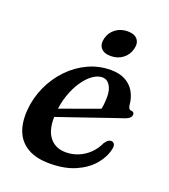

<svg xmlns="http://www.w3.org/2000/svg" viewBox="-125 -747 748 849"><g transform="rotate(20 249.0 -322.0)"><path d="M95 -207Q95 -207 113.2 -213.8Q131.5 -220.5 161 -231Q190.5 -241.5 224.5 -253.8Q258.5 -266 291 -277.8Q323.5 -289.5 347.5 -298.5L334.5 -282Q339 -295.5 341.5 -313Q344 -330.5 344 -354Q344 -386 330.8 -406.5Q317.5 -427 295 -427Q273 -427 250 -410.5Q227 -394 206.8 -364.2Q186.5 -334.5 172.5 -294.2Q158.5 -254 155 -207Q149.5 -134 176.8 -97Q204 -60 255.5 -60Q285.5 -60 313.2 -71.2Q341 -82.5 363.5 -104Q386 -125.5 399.5 -155.5Q408 -167.5 414.5 -171.8Q421 -176 428.5 -176Q437.5 -175.5 442.8 -167.8Q448 -160 444 -143Q435.5 -103.5 405.5 -68.2Q375.5 -33 325.2 -11Q275 11 204.5 11Q143 11 103 -11.5Q63 -34 45.5 -75.5Q28 -117 32 -175Q36.5 -235 60.8 -288.5Q85 -342 124.2 -383Q163.5 -424 213.5 -447.2Q263.5 -470.5 319.5 -470.5Q361.5 -470.5 389.5 -454.8Q417.5 -439 432.2 -412.2Q447 -385.5 449.5 -352Q450.5 -344 454 -338.2Q457.5 -332.5 464.5 -332Q471.5 -332 475.2 -328.5Q479 -325 479 -318.5Q479 -310 471.8 -302.8Q464.5 -295.5 444.5 -289Q424 -282 390.8 -270.8Q357.5 -259.5 318.8 -246Q280 -232.5 241 -219.2Q202 -206 170 -195Q138 -184 118.5 -177.2Q99 -170.5 99 -170.5ZM296.5 -528Q264 -528 250 -545.5Q236 -563 243.5 -592.5Q251 -621 274.8 -638.8Q298.5 -656.5 331 -656.5Q363.5 -656.5 377.5 -638.8Q391.5 -621 383.5 -592.5Q376 -563.5 352.5 -545.8Q329 -528 296.5 -528Z"/></g></svg>

Font: Fraunces Medium
Style: Italic
Weight: 500
Italic angle: -16°
Version: Version 1.000;[b76b70a41]